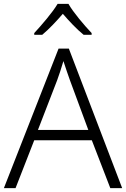

<svg xmlns="http://www.w3.org/2000/svg" viewBox="-20 -967 648 987"><path d="M332 -947H276C251 -904 193 -837 156 -797V-788H197C233 -818 271 -859 303 -896C335 -859 374 -817 410 -788H451V-797C414 -836 356 -904 332 -947ZM547 0H608L334 -717H281L0 0H60L156 -246H452ZM339 -556 434 -299H175L274 -555C283 -580 296 -618 306 -653C316 -622 332 -575 339 -556Z"/></svg>

Font: Noto Sans Sinhala UI Light
Style: Regular
Weight: 300
Designer: Jelle Bosma - Monotype Design Team
Foundry: Monotype Imaging Inc.
Version: Version 2.006